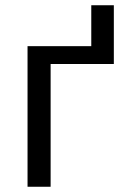

<svg xmlns="http://www.w3.org/2000/svg" viewBox="-20 -712 476 732"><path d="M414 -692V-468H173V0H85V-536H328V-692Z"/></svg>

Font: Go Noto Current
Style: Regular
Weight: 400
Designer: Monotype Design Team
Foundry: Monotype Imaging Inc.
Version: Version 2.007; ttfautohint (v1.8) -l 8 -r 50 -G 200 -x 14 -D